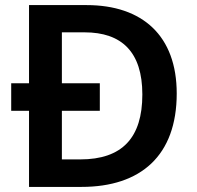

<svg xmlns="http://www.w3.org/2000/svg" viewBox="-20 -734 772 754"><path d="M320 -714H94V-407H24V-299H94V0H300C533 0 674 -123 674 -367C674 -593 540 -714 320 -714ZM312 -607C458 -607 539 -530 539 -363C539 -193 460 -108 295 -108H223V-299H372V-407H223V-607Z"/></svg>

Font: Noto Sans Khmer UI SemiBold
Style: Regular
Weight: 600
Designer: Danh Hong and the Monotype Design Team
Foundry: Monotype Imaging Inc.
Version: Version 2.002